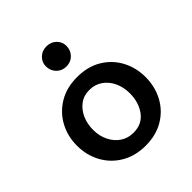

<svg xmlns="http://www.w3.org/2000/svg" viewBox="-191 -814 951 951"><g transform="rotate(-45 284.5 -338.0)"><path d="M285 10Q213 10 158.5 -22Q104 -54 74 -109Q44 -164 44 -231Q44 -297 73.5 -351.5Q103 -406 157 -438.5Q211 -471 285 -471Q359 -471 413 -438.5Q467 -406 496 -351.5Q525 -297 525 -231Q525 -164 495.5 -109Q466 -54 412 -22Q358 10 285 10ZM288 -78Q348 -78 380.5 -122Q413 -166 413 -229Q413 -272 397 -306.5Q381 -341 351.5 -362Q322 -383 282 -383Q243 -383 215 -362Q187 -341 171.5 -306.5Q156 -272 156 -229Q156 -187 173 -152.5Q190 -118 219.5 -98Q249 -78 288 -78ZM285 -545Q254 -545 233.5 -566Q213 -587 213 -618Q213 -646 233.5 -666Q254 -686 285 -686Q316 -686 336.5 -666Q357 -646 357 -618Q357 -587 336.5 -566Q316 -545 285 -545Z"/></g></svg>

Font: Alata
Style: Regular
Weight: 400
Designer: Spyros Zevelakis, Eben Sorkin
Foundry: Spyros Zevelakis
Version: Version 1.005; ttfautohint (v1.8.4.7-5d5b)